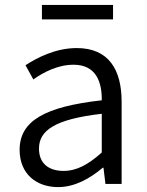

<svg xmlns="http://www.w3.org/2000/svg" viewBox="-20 -750 598 783"><path d="M217 13C285 13 347 -22 399 -66H402L410 0H476V-335C476 -465 424 -554 293 -554C206 -554 130 -514 84 -484L116 -426C157 -455 215 -486 280 -486C373 -486 396 -414 395 -341C163 -315 60 -257 60 -139C60 -41 128 13 217 13ZM239 -53C184 -53 139 -79 139 -144C139 -218 204 -264 395 -286V-128C340 -79 293 -53 239 -53ZM151 -671H441V-730H151Z"/></svg>

Font: Noto Sans KR DemiLight
Style: Regular
Weight: 350
Designer: Ryoko NISHIZUKA 西塚涼子 (kana, bopomofo & ideographs); Paul D. Hunt (Latin, Greek & Cyrillic); Sandoll Communications 산돌커뮤니
Foundry: Adobe
Version: Version 2.004;hotconv 1.0.118;makeotfexe 2.5.65603